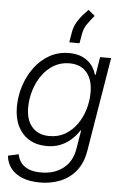

<svg xmlns="http://www.w3.org/2000/svg" viewBox="-64 -837 707 1095"><g transform="rotate(5 289.0 -289.5)"><path d="M207 212.9Q148.9 212.9 106.7 196.3Q64.5 179.7 40.3 148.9Q16.1 118.2 12.2 76.2L72.8 63Q77.6 90.3 93.3 111.1Q108.9 131.8 137.5 143.6Q166 155.3 208.5 155.3Q284.7 155.3 335.4 115.5Q386.2 75.7 397.9 2.4L415.5 -104L412.1 -103.5Q393.1 -73.7 366.2 -49.6Q339.4 -25.4 304.7 -11.5Q270 2.4 227.5 2.4Q169.9 2.4 127.4 -22.7Q85 -47.9 61.8 -94.5Q38.6 -141.1 38.6 -205.1Q38.6 -266.6 57.4 -325.4Q76.2 -384.3 111.6 -432.4Q147 -480.5 197 -508.8Q247.1 -537.1 309.1 -537.1Q342.8 -537.1 369.1 -528.6Q395.5 -520 415 -504.6Q434.6 -489.3 447.3 -469Q460 -448.7 466.3 -426.3L470.2 -426.8L486.8 -529.3H549.8L460.9 8.3Q449.2 79.1 413.1 124.3Q377 169.4 323.5 191.2Q270 212.9 207 212.9ZM237.8 -55.7Q289.1 -55.7 328.4 -79.1Q367.7 -102.5 395 -141.4Q422.4 -180.2 436.3 -227.8Q450.2 -275.4 450.2 -324.7Q450.2 -395.5 415.8 -437.3Q381.3 -479 315.9 -479Q266.6 -479 227.1 -455.6Q187.5 -432.1 159.9 -392.8Q132.3 -353.5 117.7 -305.2Q103 -256.8 103 -207Q103 -135.7 138.7 -95.7Q174.3 -55.7 237.8 -55.7ZM304.2 -598.1 313 -651.4Q318.4 -685.5 333.7 -712.4Q349.1 -739.3 366.9 -759.3Q384.8 -779.3 397.5 -792L435.1 -761.2Q413.6 -734.9 395.5 -709.7Q377.4 -684.6 371.6 -648.4L362.8 -598.1Z"/></g></svg>

Font: Inter 24pt Light
Style: Italic
Weight: 300
Italic angle: -9.3988°
Designer: Rasmus Andersson
Foundry: rsms
Version: Version 4.001;git-66647c0bb